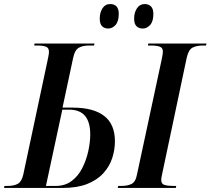

<svg xmlns="http://www.w3.org/2000/svg" viewBox="-42 -929 1041 949"><path d="M-22 0 -20 -10H-5Q27 -10 46 -20.5Q65 -31 73 -66L192 -625Q195 -639 197.5 -652Q200 -665 200 -673Q200 -693 184.5 -698.5Q169 -704 143 -704H127L129 -714H425L423 -704H398Q367 -704 347.5 -693Q328 -682 320 -645L267 -397H318Q420 -397 473 -356Q526 -315 526 -231Q526 -188 512.5 -147Q499 -106 468.5 -72.5Q438 -39 388.5 -19.5Q339 0 267 0ZM234 -10Q279 -10 311.5 -34Q344 -58 364 -97Q384 -136 394 -180.5Q404 -225 404 -265Q404 -387 300 -387H266L185 -10ZM540 0 542 -10H559Q587 -10 607.5 -19.5Q628 -29 635 -66L758 -639Q761 -652 762 -661Q763 -670 763 -675Q763 -693 747 -698.5Q731 -704 705 -704H689L691 -714H979L976 -704H960Q931 -704 910.5 -694Q890 -684 881 -644L762 -81Q759 -68 757 -57Q755 -46 755 -39Q755 -20 771 -15Q787 -10 814 -10H829L827 0ZM664 -788Q644 -788 632.5 -799.5Q621 -811 621 -837Q621 -867 635 -888Q649 -909 673 -909Q692 -909 704 -897.5Q716 -886 716 -860Q716 -823 700 -805.5Q684 -788 664 -788ZM493 -788Q474 -788 462.5 -799.5Q451 -811 451 -837Q451 -867 464.5 -888Q478 -909 503 -909Q522 -909 533.5 -897.5Q545 -886 545 -861Q545 -823 529 -805.5Q513 -788 493 -788Z"/></svg>

Font: Noto Serif Display Condensed SemiBold
Style: Italic
Weight: 600
Width: 3
Italic angle: -12°
Designer: Monotype Design Team
Foundry: Monotype Imaging Inc.
Version: Version 2.009